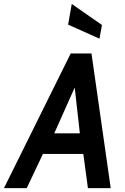

<svg xmlns="http://www.w3.org/2000/svg" viewBox="-62 -978 648 998"><path d="M-41.5 0 305.5 -700H413.5L513.5 0H395L370 -186L354 -277L320 -579.5L349.5 -575L217 -278L164.5 -185L77 0ZM121.5 -178 180.5 -285H385.5L404 -178ZM455 -777 292 -850 311 -957.5 468 -848Z"/></svg>

Font: Cabin SemiCondensedSemiBold
Style: Italic
Weight: 600
Width: 4
Italic angle: -10°
Designer: Pablo Impallari
Foundry: Pablo Impallari. http://www.impallari.com Igino Marini. http://www.ikern.com
Version: Version 3.001